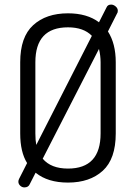

<svg xmlns="http://www.w3.org/2000/svg" viewBox="-20 -789 592 836"><path d="M464 -769Q474 -769 483.5 -761Q493 -753 493 -742Q493 -734 489 -729L450 -652Q484 -599 484 -518V-208Q484 -97 427.5 -45.5Q371 6 276 6Q188 6 135 -37L110 12Q104 27 86 27Q76 27 68 19.5Q60 12 60 2Q60 -4 63 -10L98 -79Q68 -127 68 -208V-518Q68 -628 124.5 -679.5Q181 -731 276 -731Q359 -731 411 -692L444 -757Q449 -769 464 -769ZM418 -208V-518Q418 -546 411 -576L166 -98Q202 -55 276 -55Q418 -55 418 -208ZM134 -208Q134 -178 138 -158L380 -633Q344 -670 276 -670Q134 -670 134 -518Z"/></svg>

Font: Dosis
Style: Book
Weight: 400
Designer: EdgarTolentino, PabloImpallari, IginoMarini
Foundry: EdgarTolentino, PabloImpallari, IginoMarini
Version: Version 1.007